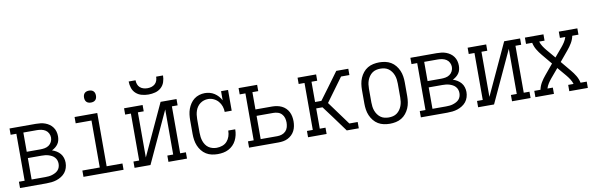

<svg xmlns="http://www.w3.org/2000/svg" viewBox="-50 -1192 5100 1651"><g transform="rotate(-10 2500.0 -366.0)"><path d="M21 0V-55H71V-465H21V-520H251Q272 -520 292.5 -517.5Q313 -515 332 -508Q351 -501 368 -489Q385 -477 397 -460Q409 -443 414.5 -423Q420 -403 420 -382Q420 -365 416 -347.5Q412 -330 402 -315.5Q392 -301 378 -290Q364 -279 348 -271Q368 -265 386.5 -253.5Q405 -242 418.5 -226Q432 -210 438.5 -189Q445 -168 445 -147Q445 -124 438 -101.5Q431 -79 417 -61.5Q403 -44 383 -31.5Q363 -19 341.5 -12Q320 -5 297 -2.5Q274 0 251 0ZM251 -297Q270 -297 289.5 -300.5Q309 -304 325 -315Q341 -326 350 -344Q359 -362 359 -381Q359 -400 350 -418Q341 -436 325 -446.5Q309 -457 289.5 -461Q270 -465 251 -465H132V-297ZM132 -55H251Q266 -55 281.5 -56.5Q297 -58 311.5 -62.5Q326 -67 339.5 -74Q353 -81 363.5 -92Q374 -103 379 -118Q384 -133 384 -148Q384 -164 379 -178.5Q374 -193 363.5 -204.5Q353 -216 339.5 -223Q326 -230 311.5 -234.5Q297 -239 281.5 -240.5Q266 -242 251 -242H132Z M575 0V-55H727V-465H589V-520H787V-55H925V0ZM750 -618Q739 -618 729 -621Q719 -624 711.5 -631.5Q704 -639 701 -649Q698 -659 698 -670Q698 -681 701 -691Q704 -701 711.5 -708.5Q719 -716 729 -719Q739 -722 750 -722Q761 -722 771 -719Q781 -716 788.5 -708.5Q796 -701 799 -691Q802 -681 802 -670Q802 -659 799 -649Q796 -639 788.5 -631.5Q781 -624 771 -621Q761 -618 750 -618Z M1021 0V-55H1071V-465H1021V-520H1183V-465H1132V-71L1340 -520H1479V-465H1429V-55H1479V0H1317V-55H1368V-449L1160 0ZM1250 -600Q1221 -600 1192 -607.5Q1163 -615 1141 -634.5Q1119 -654 1109.5 -682.5Q1100 -711 1100 -740H1160Q1160 -722 1166 -705Q1172 -688 1185 -676.5Q1198 -665 1215 -660Q1232 -655 1250 -655Q1268 -655 1285 -660Q1302 -665 1315 -676.5Q1328 -688 1334 -705Q1340 -722 1340 -740H1400Q1400 -711 1390.5 -682.5Q1381 -654 1359 -634.5Q1337 -615 1308 -607.5Q1279 -600 1250 -600Z M1747 8Q1721 8 1695 2.5Q1669 -3 1646.5 -17Q1624 -31 1607.5 -52Q1591 -73 1581 -97Q1571 -121 1567 -147.5Q1563 -174 1563 -200V-320Q1563 -345 1566 -369.5Q1569 -394 1577.5 -417.5Q1586 -441 1600 -462Q1614 -483 1633.5 -498Q1653 -513 1677.5 -520.5Q1702 -528 1727 -528Q1748 -528 1769.5 -522.5Q1791 -517 1809.5 -505Q1828 -493 1843 -476.5Q1858 -460 1868 -440V-520H1929V-339H1868Q1868 -364 1859.5 -388.5Q1851 -413 1834.5 -432Q1818 -451 1794.5 -462Q1771 -473 1746 -473Q1727 -473 1709.5 -467.5Q1692 -462 1677 -451Q1662 -440 1651.5 -425Q1641 -410 1635 -392.5Q1629 -375 1626.5 -356.5Q1624 -338 1624 -320V-200Q1624 -181 1626.5 -162.5Q1629 -144 1635 -126.5Q1641 -109 1651.5 -93.5Q1662 -78 1677 -67.5Q1692 -57 1710.5 -52Q1729 -47 1747 -47Q1772 -47 1796.5 -55.5Q1821 -64 1837.5 -82.5Q1854 -101 1862 -125Q1870 -149 1870 -174V-176H1931V-174Q1931 -150 1925.5 -126Q1920 -102 1909 -80Q1898 -58 1880.5 -40.5Q1863 -23 1841.5 -12Q1820 -1 1796 3.5Q1772 8 1747 8Z M2021 0V-55H2071V-465H2021V-520H2183V-465H2132V-314H2278Q2299 -314 2320 -310Q2341 -306 2360 -297Q2379 -288 2394.5 -273Q2410 -258 2419.5 -239Q2429 -220 2433 -199Q2437 -178 2437 -157Q2437 -136 2433 -115Q2429 -94 2419.5 -75Q2410 -56 2394.5 -41Q2379 -26 2360 -16.5Q2341 -7 2320 -3.5Q2299 0 2278 0ZM2278 -55Q2298 -55 2317.5 -61.5Q2337 -68 2351 -82.5Q2365 -97 2370.5 -117Q2376 -137 2376 -157Q2376 -177 2370.5 -196.5Q2365 -216 2351 -231Q2337 -246 2317.5 -252Q2298 -258 2278 -258H2132V-55Z M2536 0V-55H2587V-465H2536V-520H2698V-465H2648V-288H2703L2778 -389L2874 -520H2979V-465H2906L2756 -260L2906 -55H2979V0H2874L2776 -134L2703 -232H2648V-55H2698V0Z M3250 8Q3224 8 3197.5 2.5Q3171 -3 3148.5 -16.5Q3126 -30 3109 -51Q3092 -72 3081.5 -96.5Q3071 -121 3067 -147.5Q3063 -174 3063 -200V-320Q3063 -346 3067 -372.5Q3071 -399 3081.5 -423.5Q3092 -448 3109 -469Q3126 -490 3148.5 -503.5Q3171 -517 3197.5 -522.5Q3224 -528 3250 -528Q3276 -528 3302.5 -522.5Q3329 -517 3351.5 -503.5Q3374 -490 3391 -469Q3408 -448 3418.5 -423.5Q3429 -399 3433 -372.5Q3437 -346 3437 -320V-200Q3437 -174 3433 -147.5Q3429 -121 3418.5 -96.5Q3408 -72 3391 -51Q3374 -30 3351.5 -16.5Q3329 -3 3302.5 2.5Q3276 8 3250 8ZM3250 -47Q3269 -47 3287.5 -51.5Q3306 -56 3321 -67Q3336 -78 3347 -93.5Q3358 -109 3364.5 -126.5Q3371 -144 3373.5 -162.5Q3376 -181 3376 -200V-320Q3376 -339 3373.5 -357.5Q3371 -376 3364.5 -393.5Q3358 -411 3347 -426.5Q3336 -442 3321 -453Q3306 -464 3287.5 -468.5Q3269 -473 3250 -473Q3231 -473 3212.5 -468.5Q3194 -464 3179 -453Q3164 -442 3153 -426.5Q3142 -411 3135.5 -393.5Q3129 -376 3126.5 -357.5Q3124 -339 3124 -320V-200Q3124 -181 3126.5 -162.5Q3129 -144 3135.5 -126.5Q3142 -109 3153 -93.5Q3164 -78 3179 -67Q3194 -56 3212.5 -51.5Q3231 -47 3250 -47Z M3521 0V-55H3571V-465H3521V-520H3751Q3772 -520 3792.5 -517.5Q3813 -515 3832 -508Q3851 -501 3868 -489Q3885 -477 3897 -460Q3909 -443 3914.5 -423Q3920 -403 3920 -382Q3920 -365 3916 -347.5Q3912 -330 3902 -315.5Q3892 -301 3878 -290Q3864 -279 3848 -271Q3868 -265 3886.5 -253.5Q3905 -242 3918.5 -226Q3932 -210 3938.5 -189Q3945 -168 3945 -147Q3945 -124 3938 -101.5Q3931 -79 3917 -61.5Q3903 -44 3883 -31.5Q3863 -19 3841.5 -12Q3820 -5 3797 -2.5Q3774 0 3751 0ZM3751 -297Q3770 -297 3789.5 -300.5Q3809 -304 3825 -315Q3841 -326 3850 -344Q3859 -362 3859 -381Q3859 -400 3850 -418Q3841 -436 3825 -446.5Q3809 -457 3789.5 -461Q3770 -465 3751 -465H3632V-297ZM3632 -55H3751Q3766 -55 3781.5 -56.5Q3797 -58 3811.5 -62.5Q3826 -67 3839.5 -74Q3853 -81 3863.5 -92Q3874 -103 3879 -118Q3884 -133 3884 -148Q3884 -164 3879 -178.5Q3874 -193 3863.5 -204.5Q3853 -216 3839.5 -223Q3826 -230 3811.5 -234.5Q3797 -239 3781.5 -240.5Q3766 -242 3751 -242H3632Z M4021 0V-55H4071V-465H4021V-520H4183V-465H4132V-71L4340 -520H4479V-465H4429V-55H4479V0H4317V-55H4368V-449L4160 0Z M4521 0V-55H4575Q4582 -88 4599 -116.5Q4616 -145 4638 -171L4712 -260L4638 -349Q4616 -375 4599 -403.5Q4582 -432 4575 -465H4521V-520H4683V-465H4636Q4643 -442 4656 -422Q4669 -402 4684 -384L4750 -306L4816 -384Q4831 -402 4844 -422Q4857 -442 4864 -465H4817V-520H4979V-465H4925Q4918 -432 4901 -403.5Q4884 -375 4862 -349L4788 -260L4862 -171Q4884 -145 4901 -116.5Q4918 -88 4925 -55H4979V0H4817V-55H4864Q4857 -78 4844 -98Q4831 -118 4816 -136L4750 -214L4684 -136Q4669 -118 4656 -98Q4643 -78 4636 -55H4683V0Z"/></g></svg>

Font: Iosevka Curly Slab Light
Style: Regular
Weight: 300
Monospace: yes
Designer: Belleve Invis
Foundry: Belleve Invis
Version: Version 22.1.2; ttfautohint (v1.8.4)